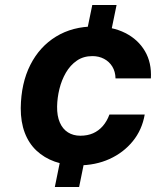

<svg xmlns="http://www.w3.org/2000/svg" viewBox="-20 -749 635 769"><path d="M293.1 -86.7Q241.1 -86.7 199 -101.8Q156.9 -116.9 126.1 -145.8Q95.3 -174.7 79.1 -217.6Q62.9 -260.4 63.1 -316Q64.3 -415.6 101.4 -488.9Q138.4 -562.1 204.6 -602.6Q270.7 -643 358.7 -643Q430 -643 481.6 -616.9Q533.1 -590.9 560.5 -544.2Q587.9 -497.6 584.3 -434.9H442.7Q442.1 -462.6 429.7 -482.6Q417.3 -502.6 396.6 -513.4Q376 -524.3 350.1 -524.3Q314.1 -524.3 287.9 -506.2Q261.6 -488.1 244.1 -458.2Q226.7 -428.3 218 -392.8Q209.3 -357.3 208.7 -322.4Q208.1 -284.7 219.6 -258.4Q231 -232.1 252.2 -218.8Q273.4 -205.4 301.9 -205.4Q330.4 -205.4 352.7 -215.2Q375 -225 391.7 -244.1Q408.4 -263.3 418.3 -290.3H559.6Q549.1 -229.1 511.9 -183.4Q474.6 -137.6 418.4 -112.1Q362.3 -86.7 293.1 -86.7ZM199.6 0 230.4 -151.6H327.7L296.9 0ZM317.3 -572 349.6 -729H446.9L414.6 -572Z"/></svg>

Font: Mona Sans
Style: Italic
Weight: 200
Italic angle: -11.6951°
Designer: Deni Anggara
Foundry: GitHub
Version: Version 2.000